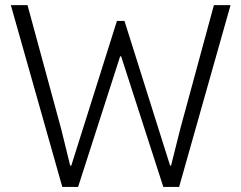

<svg xmlns="http://www.w3.org/2000/svg" viewBox="-20 -740 955 760"><path d="M22.9 -719.7H88.9L222.7 -227.5L257.8 -84.5H262.2L442.9 -657.2H472.7L653.3 -84.5H657.2L692.9 -227.5L826.7 -719.7H892.6L689 0H626.5L459.5 -517.1H455.6L289.1 0H226.6Z"/></svg>

Font: Reddit Sans Light
Style: Regular
Weight: 300
Designer: Stephen Hutchings
Foundry: Reddit
Version: Version 1.013